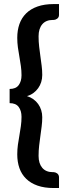

<svg xmlns="http://www.w3.org/2000/svg" viewBox="-20 -794 346 968"><path d="M246.5 -693.5Q211.5 -693.5 193 -671.5Q174.5 -649.5 174.5 -611Q174.5 -583.5 177.5 -558.2Q180.5 -533 183.8 -509.2Q187 -485.5 190 -462.5Q193 -439.5 193 -416Q193 -397.5 187.8 -380.5Q182.5 -363.5 172.5 -349.5Q162.5 -335.5 148.2 -325Q134 -314.5 116 -309.5Q134 -304 148.2 -293.8Q162.5 -283.5 172.5 -269.5Q182.5 -255.5 187.8 -238.5Q193 -221.5 193 -203Q193 -179.5 190 -156.5Q187 -133.5 183.8 -109.8Q180.5 -86 177.5 -60.8Q174.5 -35.5 174.5 -8Q174.5 30 193 52Q211.5 74 246.5 74H251Q254.5 74 259 75.5Q263.5 77 267.8 80Q272 83 274.8 88Q277.5 93 277.5 99.5V154H251Q204 154 169.2 141.8Q134.5 129.5 111.8 107.2Q89 85 78 53.8Q67 22.5 67 -15.5Q67 -40 70.2 -63.8Q73.5 -87.5 77.8 -111Q82 -134.5 85.2 -158Q88.5 -181.5 88.5 -205Q88.5 -235.5 74.2 -254.8Q60 -274 28.5 -274V-345.5Q60 -345.5 74.2 -364.8Q88.5 -384 88.5 -414.5Q88.5 -438 85.2 -461.2Q82 -484.5 77.8 -508Q73.5 -531.5 70.2 -555.2Q67 -579 67 -603.5Q67 -641.5 78 -672.8Q89 -704 111.8 -726.5Q134.5 -749 169.2 -761.2Q204 -773.5 251 -773.5H277.5V-718.5Q277.5 -712 274.8 -707.2Q272 -702.5 267.8 -699.5Q263.5 -696.5 259 -695Q254.5 -693.5 251 -693.5Z"/></svg>

Font: Lato
Style: Bold
Weight: 700
Designer: Lukasz Dziedzic with Adam Twardoch and Botio Nikoltchev
Foundry: tyPoland Lukasz Dziedzic
Version: Version 2.010; 2014-09-01; http://www.latofonts.com/; ttfaut